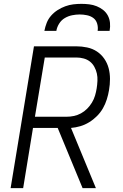

<svg xmlns="http://www.w3.org/2000/svg" viewBox="-20 -975 640 995"><path d="M408 0 279 -312H151L100 0H35L156 -735H375Q404 -735 432 -729Q460 -723 482.5 -708Q505 -693 520.5 -670.5Q536 -648 543 -621.5Q550 -595 550 -566Q550 -537 545 -508Q541 -484 533.5 -460Q526 -436 513.5 -414Q501 -392 482.5 -373.5Q464 -355 442 -341.5Q420 -328 396 -321Q372 -314 348 -312L477 0ZM161 -370H325Q344 -370 363 -374Q382 -378 399.5 -387.5Q417 -397 431.5 -411.5Q446 -426 456.5 -443.5Q467 -461 472.5 -479.5Q478 -498 481 -517Q484 -536 485 -556Q486 -576 482 -594Q478 -612 469 -628.5Q460 -645 446 -656Q432 -667 413.5 -672Q395 -677 376 -677H212ZM210 -815Q214 -836 222 -856.5Q230 -877 245 -894Q260 -911 279 -923Q298 -935 318.5 -942.5Q339 -950 360 -952.5Q381 -955 402 -955Q423 -955 443 -952.5Q463 -950 481.5 -942.5Q500 -935 515 -923Q530 -911 539 -894Q548 -877 550 -856.5Q552 -836 548 -815H486Q489 -834 483.5 -852.5Q478 -871 464 -881.5Q450 -892 431 -896Q412 -900 393 -900Q374 -900 354 -896Q334 -892 316 -881.5Q298 -871 286.5 -852.5Q275 -834 272 -815Z"/></svg>

Font: Iosevka Light Extended
Style: Italic
Weight: 300
Width: 7
Italic angle: -9°
Monospace: yes
Designer: Belleve Invis
Foundry: Belleve Invis
Version: Version 32.5.0; ttfautohint (v1.8.4)